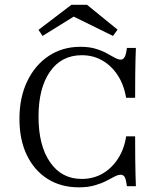

<svg xmlns="http://www.w3.org/2000/svg" viewBox="-20 -780 675 811"><path d="M312.9 11.3Q237.1 11.3 180.6 -24.6Q124.2 -60.5 93.1 -125.4Q62.1 -190.3 62.1 -277.4Q62.1 -367.7 94.8 -436.3Q127.4 -504.8 185.5 -543.5Q243.5 -582.3 319.4 -582.3Q356.5 -582.3 383.5 -574.2Q410.5 -566.1 430.2 -555.2Q450 -544.4 464.5 -536.3Q479 -528.2 490.3 -528.2Q500.8 -528.2 506.9 -539.9Q512.9 -551.6 516.1 -577.4H554Q553.2 -556.5 552.4 -529.8Q551.6 -503.2 551.2 -464.5Q550.8 -425.8 550.8 -366.9H512.9Q503.2 -422.6 477 -462.5Q450.8 -502.4 412.1 -524.6Q373.4 -546.8 325.8 -546.8Q239.5 -546.8 191.1 -477.4Q142.7 -408.1 142.7 -287.1Q142.7 -165.3 191.5 -94.8Q240.3 -24.2 325 -24.2Q374.2 -24.2 413.3 -46.8Q452.4 -69.4 478.6 -110.1Q504.8 -150.8 512.9 -204H550.8Q550.8 -147.6 551.2 -108.9Q551.6 -70.2 552.4 -42.7Q553.2 -15.3 554 6.5H516.1Q512.9 -20.2 507.3 -31Q501.6 -41.9 490.3 -41.9Q478.2 -41.9 463.3 -33.9Q448.4 -25.8 427.8 -15.3Q407.3 -4.8 379 3.2Q350.8 11.3 312.9 11.3ZM159.7 -628.2 142.7 -654 281.5 -759.7H347.6L476.6 -654.8L457.3 -628.2L266.9 -721.8L308.1 -720.2Z"/></svg>

Font: Playfair 9pt Light
Style: Regular
Weight: 300
Designer: Claus Eggers Sørensen
Foundry: Claus Eggers Sørensen
Version: Version 2.001;gftools[0.9.30]